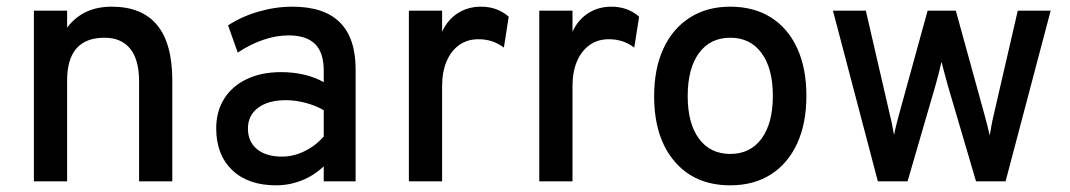

<svg xmlns="http://www.w3.org/2000/svg" viewBox="-20 -543 3204 575"><path d="M81.5 0V-511H181V-460Q205 -492 238.2 -507.5Q271.5 -523 314.5 -523Q405 -523 450.5 -468Q496 -413 496 -302V0H396.5V-299.5Q396.5 -364 370 -397Q343.5 -430 293 -430Q237 -430 209 -398Q181 -366 181 -301.5V0Z M806.5 12Q723 12 675.2 -33.8Q627.5 -79.5 627.5 -158.5Q627.5 -209.5 651.5 -247.5Q675.5 -285.5 719.2 -306.2Q763 -327 822 -327Q858 -327 890.2 -319.5Q922.5 -312 949.5 -297V-331.5Q949.5 -385.5 923.5 -411.2Q897.5 -437 844 -437Q807 -437 767.8 -423.5Q728.5 -410 692 -385.5L663 -467Q703.5 -493.5 754.2 -508.2Q805 -523 855.5 -523Q950.5 -523 997.8 -476Q1045 -429 1045 -335.5V0H949.5V-45Q921 -17.5 884 -2.8Q847 12 806.5 12ZM824.5 -74Q858.5 -74 891.2 -89.8Q924 -105.5 949.5 -134V-213Q925.5 -227 895 -235Q864.5 -243 836.5 -243Q783.5 -243 753 -220.2Q722.5 -197.5 722.5 -158Q722.5 -119 749.5 -96.5Q776.5 -74 824.5 -74Z M1204.5 0V-511H1304V-448Q1320.5 -484 1351 -503.5Q1381.5 -523 1420.5 -523Q1469.5 -523 1503.5 -493L1489 -400.5Q1471.5 -413.5 1453 -419.5Q1434.5 -425.5 1413 -425.5Q1379.5 -425.5 1355.2 -408.2Q1331 -391 1317.5 -359.5Q1304 -328 1304 -285V0Z M1595 0V-511H1694.5V-448Q1711 -484 1741.5 -503.5Q1772 -523 1811 -523Q1860 -523 1894 -493L1879.5 -400.5Q1862 -413.5 1843.5 -419.5Q1825 -425.5 1803.5 -425.5Q1770 -425.5 1745.8 -408.2Q1721.5 -391 1708 -359.5Q1694.5 -328 1694.5 -285V0Z M2167 12Q2061 12 2000 -59.8Q1939 -131.5 1939 -255Q1939 -337.5 1966.8 -397.5Q1994.5 -457.5 2045.8 -490.2Q2097 -523 2167 -523Q2237.5 -523 2288.8 -490.8Q2340 -458.5 2367.5 -398.5Q2395 -338.5 2395 -256Q2395 -173 2367.2 -113Q2339.5 -53 2288.5 -20.5Q2237.5 12 2167 12ZM2167 -82Q2227 -82 2260.8 -128Q2294.5 -174 2294.5 -256Q2294.5 -338 2260.8 -384Q2227 -430 2167 -430Q2107 -430 2073.2 -384Q2039.5 -338 2039.5 -255Q2039.5 -173.5 2073.2 -127.8Q2107 -82 2167 -82Z M2609 0 2474.5 -511H2573L2645.5 -197Q2649 -183.5 2652 -167.8Q2655 -152 2657.5 -138.5Q2660 -152.5 2664 -168Q2668 -183.5 2671.5 -197L2758 -511H2842.5L2929 -197Q2933 -182.5 2937 -166.8Q2941 -151 2944 -137Q2946.5 -151 2949.2 -166.8Q2952 -182.5 2955.5 -197L3028 -511H3126.5L2991.5 0H2903L2818.5 -287Q2814.5 -302 2809 -322Q2803.5 -342 2799.5 -358Q2796 -342 2791 -322Q2786 -302 2781.5 -287L2698 0Z"/></svg>

Font: Overpass Medium
Style: Regular
Weight: 500
Designer: Delve Withrington, Dave Bailey, Thomas Jockin
Foundry: Delve Fonts LLC
Version: Version 4.000